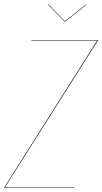

<svg xmlns="http://www.w3.org/2000/svg" viewBox="-23 -865 471 885"><path d="M375 -845.2 377 -844.2 276.9 -765.1H274.9L198.2 -844.2L200.2 -845.2L275.9 -767.1ZM-2.9 0V-2L424.8 -678.2H122.1V-680.2H428.2V-678.2L0 -2H318.8V0Z"/></svg>

Font: Fira Sans Compressed Two
Style: Italic
Weight: 100
Width: 3
Italic angle: -8°
Designer: Carrois Corporate & Edenspiekermann AG
Foundry: Carrois Corporate GbR & Edenspiekermann AG
Version: Version 4.203;PS 004.203;hotconv 1.0.88;makeotf.lib2.5.64775